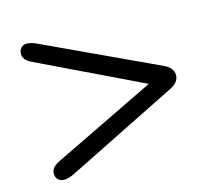

<svg xmlns="http://www.w3.org/2000/svg" viewBox="-84 -641 803 738"><g transform="rotate(-15 317.5 -272.5)"><path d="M494 -273 90 -77C65 -65 52 -53 52 -34C52 -15 64 -1 86 -1C97 -1 110 -5 125 -12L569 -233C592 -244 604 -260 604 -279C604 -298 592 -313 569 -324L114 -536C104 -540 91 -544 80 -544C62 -544 49 -530 49 -512C49 -494 59 -482 82 -471Z"/></g></svg>

Font: Numismatica Pro
Style: Regular
Weight: 400
Designer: Chris Hopkins
Foundry: Edward C. D. Hopkins
Version: Version 2.19D